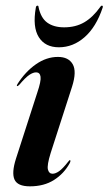

<svg xmlns="http://www.w3.org/2000/svg" viewBox="-20 -649 383 678"><path d="M165.5 -35.5Q176 -35.5 188.8 -44.5Q201.5 -53.5 220 -77Q225 -84 227 -83.5Q231 -82.5 226 -72.5Q206 -36 170.8 -13.5Q135.5 9 85.5 9Q42 9 31.2 -15Q20.5 -39 36.5 -89L111.5 -321.5Q125.5 -362.5 123.2 -378Q121 -393.5 107.5 -393.5Q97 -393.5 83.5 -384.5Q70 -375.5 48 -349.5Q43 -344.5 40.5 -345Q38 -345.5 41.5 -352Q69.5 -396 106.8 -422Q144 -448 184.5 -448Q222 -448 236.8 -422.2Q251.5 -396.5 234.5 -343L159 -109Q145.5 -65.5 149.2 -50.5Q153 -35.5 165.5 -35.5ZM206.5 -552.5Q247 -552.5 277.5 -570.2Q308 -588 334 -624.5Q336.5 -629 340 -629Q344.5 -629 342.5 -622Q319.5 -553.5 278.8 -517.8Q238 -482 188 -482Q139.5 -482 117 -517.8Q94.5 -553.5 106.5 -622Q107.5 -629 112.5 -629Q116 -629 116 -624.5Q124 -585.5 147 -569Q170 -552.5 206.5 -552.5Z"/></svg>

Font: Fraunces 144pt S000 SemiBold
Style: Italic
Weight: 600
Italic angle: -16°
Version: Version 1.000; ttfautohint (v1.8.3)